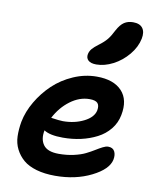

<svg xmlns="http://www.w3.org/2000/svg" viewBox="-90 -892 767 957"><g transform="rotate(10 293.5 -413.5)"><path d="M360.8 -585Q333 -585 320.1 -596.9Q307.1 -608.9 311 -628.9Q314.5 -644.5 324.5 -656.2Q334.5 -668 356 -684.1Q382.3 -703.6 396.7 -721.4Q411.1 -739.3 425.8 -769Q442.4 -799.8 461.2 -812Q480 -824.2 505.9 -824.2Q540 -824.2 554.4 -804.7Q568.8 -785.2 562 -751Q553.2 -707.5 521 -668.7Q488.8 -629.9 445.6 -607.4Q402.3 -585 360.8 -585ZM254.9 -2.9Q201.2 -2.9 159.9 -14.9Q118.7 -26.9 93.5 -48.3Q68.4 -69.8 53.2 -99.6Q38.1 -129.4 37.1 -164.6Q36.1 -199.7 43 -238.8Q53.2 -291.5 83.3 -342.8Q113.3 -394 156.2 -434.8Q199.2 -475.6 256.8 -500.7Q314.5 -525.9 375 -525.9Q460.4 -525.9 502 -481.4Q543.5 -437 527.8 -357.9Q520 -317.4 494.4 -285.9Q468.8 -254.4 431.6 -235.4Q394.5 -216.3 351.1 -206.5Q307.6 -196.8 259.8 -196.8Q193.8 -196.8 164.1 -216.8Q154.8 -171.4 175.8 -142.6Q196.8 -113.8 253.9 -113.8Q294.4 -113.8 329.8 -121.8Q365.2 -129.9 388.2 -141.4Q411.1 -152.8 429.7 -164.3Q448.2 -175.8 463.9 -183.8Q479.5 -191.9 491.2 -191.9Q514.6 -191.9 523.7 -174.8Q532.7 -157.7 527.8 -132.8Q517.6 -82.5 437.7 -42.7Q357.9 -2.9 254.9 -2.9ZM358.9 -409.2Q308.1 -409.2 261.5 -374.5Q214.8 -339.8 186 -284.2Q229 -277.8 246.1 -277.8Q305.2 -277.8 351.8 -301.3Q398.4 -324.7 405.8 -360.8Q410.2 -385.7 399.4 -397.5Q388.7 -409.2 358.9 -409.2Z"/></g></svg>

Font: Shantell Sans Bouncy
Style: Italic
Weight: 600
Italic angle: -11.31°
Designer: Stephen Nixon, Anya Danilova, Shantell Martin
Foundry: Arrow Type
Version: Version 1.006;[9816181b4]